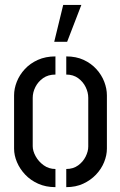

<svg xmlns="http://www.w3.org/2000/svg" viewBox="-20 -770 494 791"><path d="M203.4 -597.8 240.4 -749.8H315.2L256.6 -597.8ZM208.4 1Q168.8 1 137.2 -13.2Q105.6 -27.4 83.6 -50.8Q61.6 -74.2 49.8 -102.2Q38 -130.2 38 -157.8V-377.2Q38 -404.8 49.2 -433.2Q60.4 -461.6 82.3 -485.3Q104.2 -509 136 -523.3Q167.8 -537.6 208.4 -537.6V-462.8Q178.4 -462.8 157.7 -448.2Q137 -433.6 125.9 -411.7Q114.8 -389.8 114.8 -367V-167.6Q114.8 -148.2 126.8 -126.3Q138.8 -104.4 160 -89.1Q181.2 -73.8 208.4 -73.8ZM253 1V-73.8Q281.4 -73.8 301.7 -88.5Q322 -103.2 332.8 -124.8Q343.6 -146.4 343.6 -166.4V-367Q343.6 -389.2 333 -411.1Q322.4 -433 302.1 -447.9Q281.8 -462.8 253 -462.8V-537.6Q293.6 -537.6 324.5 -523.3Q355.4 -509 377 -485.3Q398.6 -461.6 409.5 -433.2Q420.4 -404.8 420.4 -377.2V-157.8Q420.4 -130.2 408.9 -101.9Q397.4 -73.6 375.4 -50.5Q353.4 -27.4 322.7 -13.2Q292 1 253 1Z"/></svg>

Font: Stick No Bills ExtraLight
Style: Regular
Weight: 200
Designer: Kosala Senevirathne, Siva Puranthara, Lasantha Premarathna, Tharique Azeez
Foundry: mooniak
Version: Version 2.000